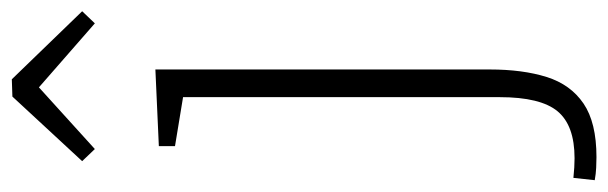

<svg xmlns="http://www.w3.org/2000/svg" viewBox="-412 -436 1054 333"><g transform="rotate(-90 115.5 -270.0)"><path d="M23 -633 2 -655 114 -776 144 -777 262 -655 241 -633 130 -730ZM9 237Q1 237 -9.5 236.5Q-20 236 -31 234L-27 197Q-17 198 -9 198.5Q-1 199 7 199Q64 199 88.5 169.5Q113 140 113 69V-480L28 -494V-522L161 -528V52Q161 109 148 150.5Q135 192 102 214.5Q69 237 9 237Z"/></g></svg>

Font: Bitter Light
Style: Regular
Weight: 300
Designer: Sol Matas, and Bitter project Authors
Foundry: Sol Matas
Version: Version 2.001